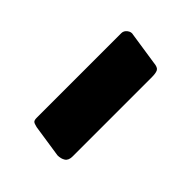

<svg xmlns="http://www.w3.org/2000/svg" viewBox="-12 -465 404 404"><g transform="rotate(-45 190.0 -263.5)"><path d="M325 -226Q324 -214 318.5 -211Q313 -208 300 -208H65Q53 -208 48.5 -215Q44 -222 44 -232L55 -305Q57 -314 59.5 -316.5Q62 -319 69 -319H321Q328 -319 333 -312.5Q338 -306 336 -299Z"/></g></svg>

Font: Libre Franklin Thin
Style: Bold Italic
Weight: 700
Italic angle: -8°
Version: Version 3.000